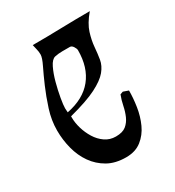

<svg xmlns="http://www.w3.org/2000/svg" viewBox="-126 -546 584 639"><g transform="rotate(-30 166.5 -227.0)"><path d="M92 -465Q148 -465 202.5 -466.5Q257 -468 313 -468Q286 -436 277.5 -408.5Q269 -381 267 -356.5Q265 -332 261.5 -311Q258 -290 242 -270.5Q226 -251 189.5 -232.5Q153 -214 84 -196V-191Q84 -171 90.5 -149Q97 -127 109 -107.5Q121 -88 139 -75.5Q157 -63 180 -63Q206 -63 219.5 -74Q233 -85 240.5 -102Q248 -119 252 -139Q256 -159 263 -177L274 -181L294 -174Q294 -145 289 -112.5Q284 -80 271 -51.5Q258 -23 234.5 -4.5Q211 14 175 14Q134 14 105 -2.5Q76 -19 57 -46Q38 -73 29 -107.5Q20 -142 20 -178Q20 -217 32.5 -256Q45 -295 59.5 -328.5Q74 -362 86.5 -387.5Q99 -413 99 -425Q99 -436 96.5 -445.5Q94 -455 92 -465ZM80 -229 81 -213Q147 -226 180.5 -267.5Q214 -309 214 -375Q214 -381 208.5 -389.5Q203 -398 196 -398Q182 -398 167 -398Q152 -398 138 -395Q125 -392 114.5 -370.5Q104 -349 96.5 -321Q89 -293 84.5 -267Q80 -241 80 -229Z"/></g></svg>

Font: Germanica
Style: Regular
Weight: 400
Designer: Peter Wiegel
Foundry: Peter Wiegel